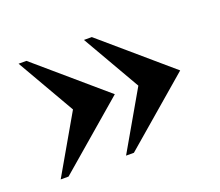

<svg xmlns="http://www.w3.org/2000/svg" viewBox="-71 -523 633 552"><g transform="rotate(-20 245.0 -247.0)"><path d="M30 -70 132 -247 30 -424H54L260 -247L54 -70ZM230 -70 332 -247 230 -424H254L460 -247L254 -70Z"/></g></svg>

Font: Spectral SC ExtraBold
Style: Regular
Weight: 800
Designer: Jean-Baptiste Levee
Foundry: Production Type
Version: Version 2.001